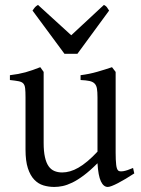

<svg xmlns="http://www.w3.org/2000/svg" viewBox="-20 -740 570 775"><path d="M522 -40Q503.9 -28.3 487.3 -18.3Q470.7 -8.3 456.5 -1Q442.4 6.3 431.6 10.5Q420.9 14.6 415 14.6Q397.9 14.6 387.2 -8.1Q376.5 -30.8 373.5 -81.1Q343.3 -50.8 318.1 -32Q293 -13.2 271.7 -2.9Q250.5 7.3 232.7 11Q214.8 14.6 199.2 14.6Q176.3 14.6 155.3 8.3Q134.3 2 118.2 -14.9Q102.1 -31.7 92.5 -61Q83 -90.3 83 -136.2V-347.2Q83 -370.6 81.5 -383.5Q80.1 -396.5 74 -403.1Q67.9 -409.7 55.2 -412.1Q42.5 -414.6 20 -417V-436.5Q37.6 -438.5 53 -441.4Q68.4 -444.3 82.8 -448.2Q97.2 -452.1 111.8 -457.3Q126.5 -462.4 142.6 -468.8L156.2 -449.7V-163.1Q156.2 -128.9 161.4 -106Q166.5 -83 176 -69.3Q185.5 -55.7 199.5 -49.8Q213.4 -43.9 231 -43.9Q246.6 -43.9 262.9 -48.6Q279.3 -53.2 296.6 -63.2Q314 -73.2 333 -89.1Q352.1 -105 373.5 -127.9V-347.2Q373.5 -369.1 371.3 -382.3Q369.1 -395.5 361.8 -402.8Q354.5 -410.2 341.1 -413.1Q327.6 -416 305.2 -417V-436.5Q340.3 -440.9 372.6 -450.2Q404.8 -459.5 432.1 -468.8L446.8 -449.7V-124Q446.8 -93.8 449 -74.7Q451.2 -55.7 458 -50.8Q463.9 -46.9 478 -49.1Q492.2 -51.3 517.1 -62ZM292.5 -522.9H240.2L111.3 -697.3Q114.7 -702.1 117.2 -705.6Q119.6 -709 121.8 -711.4Q124 -713.9 126.7 -715.8Q129.4 -717.8 133.3 -720.2L267.6 -597.7L399.4 -720.2Q407.7 -715.8 411.1 -711.4Q414.6 -707 420.4 -697.3Z"/></svg>

Font: Gentium Plus
Style: Regular
Weight: 400
Designer: J. Victor Gaultney, Annie Olsen, Iska Routamaa
Foundry: SIL International
Version: Version 1.510